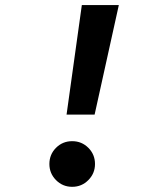

<svg xmlns="http://www.w3.org/2000/svg" viewBox="-20 -718 626 748"><path d="M239.3 -271.5 298.8 -698.2H442.9L348.6 -271.5ZM261.2 9.8Q224.1 9.8 198.2 -16.4Q172.4 -42.5 172.4 -79.1Q172.4 -116.2 198.2 -142.1Q224.1 -168 261.2 -168Q298.3 -168 324.2 -142.1Q350.1 -116.2 350.1 -79.1Q350.1 -42.5 324.2 -16.4Q298.3 9.8 261.2 9.8Z"/></svg>

Font: CaskaydiaCove NFP
Style: Bold Italic
Weight: 700
Italic angle: -10°
Designer: Aaron Bell
Foundry: Saja Typeworks
Version: Version 2111.001; VTT 6.35;Nerd Fonts 3.1.1